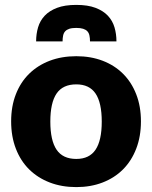

<svg xmlns="http://www.w3.org/2000/svg" viewBox="-20 -756 621 784"><path d="M25.5 0ZM291.5 -526.5Q350.5 -526.5 399 -508Q447.5 -489.5 482.2 -455Q517 -420.5 536.2 -371.2Q555.5 -322 555.5 -260.5Q555.5 -198.5 536.2 -148.8Q517 -99 482.2 -64.2Q447.5 -29.5 399 -10.8Q350.5 8 291.5 8Q232 8 183.2 -10.8Q134.5 -29.5 99.2 -64.2Q64 -99 44.8 -148.8Q25.5 -198.5 25.5 -260.5Q25.5 -322 44.8 -371.2Q64 -420.5 99.2 -455Q134.5 -489.5 183.2 -508Q232 -526.5 291.5 -526.5ZM291.5 -107Q345 -107 370.2 -144.8Q395.5 -182.5 395.5 -259.5Q395.5 -336.5 370.2 -374Q345 -411.5 291.5 -411.5Q236.5 -411.5 211 -374Q185.5 -336.5 185.5 -259.5Q185.5 -182.5 211 -144.8Q236.5 -107 291.5 -107ZM291.5 -736Q338.5 -736 370 -724Q401.5 -712 420.5 -691.8Q439.5 -671.5 447.5 -644.5Q455.5 -617.5 455.5 -587H347.5Q347.5 -600.5 345.2 -611Q343 -621.5 336.8 -628.2Q330.5 -635 319.5 -638.5Q308.5 -642 291.5 -642Q274 -642 263.2 -638.5Q252.5 -635 246.2 -628.2Q240 -621.5 237.8 -611Q235.5 -600.5 235.5 -587H127.5Q127.5 -617.5 135.5 -644.5Q143.5 -671.5 162.5 -691.8Q181.5 -712 213 -724Q244.5 -736 291.5 -736Z"/></svg>

Font: Lato Black
Style: Regular
Weight: 900
Designer: Lukasz Dziedzic
Foundry: tyPoland Lukasz Dziedzic
Version: Version 2.007; 2014-02-27